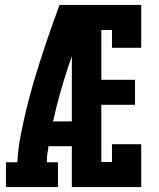

<svg xmlns="http://www.w3.org/2000/svg" viewBox="-20 -755 640 775"><path d="M4 0V-100H50Q53 -155 63.5 -209Q74 -263 87 -316.5Q100 -370 115.5 -422.5Q131 -475 148 -527.5Q165 -580 183 -631.5Q201 -683 220 -735H270V-719L331 -700Q291 -593 255 -484.5Q219 -376 194 -265H270V-165H176Q173 -149 171 -133Q169 -117 169 -100H214V0ZM270 0V-735H550V-562H432V-634H389V-433H525V-332H389V-101H432V-173H550V0Z"/></svg>

Font: Iosevka Curly Slab Extended
Style: Bold
Weight: 700
Width: 7
Monospace: yes
Designer: Belleve Invis
Foundry: Belleve Invis
Version: Version 11.1.0; ttfautohint (v1.8.3)